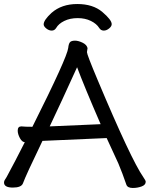

<svg xmlns="http://www.w3.org/2000/svg" viewBox="-27 -919 744 954"><path d="M633 15Q607 15 601 -1Q582 -57 561 -107L503 -233L184 -219Q101 -47 87 -8Q79 13 37 13Q-7 13 -7 -12Q-7 -20 -2.5 -26Q2 -32 6 -39.5Q10 -47 19.5 -65Q29 -83 48.5 -119.5Q68 -156 96 -212H99Q83 -212 72 -232.5Q61 -253 61 -270Q61 -291 79 -291Q98 -289 134 -289Q307 -634 312 -681Q314 -701 320.5 -709Q327 -717 346 -717Q362 -717 383 -707Q404 -697 408 -680L405 -660Q405 -648 458 -522Q624 -127 685 -39Q697 -22 697 -16Q697 0 676.5 7.5Q656 15 633 15ZM220 -291 473 -302Q391 -491 356 -585Q278 -413 220 -291ZM489 -767Q474 -767 466 -780Q453 -801 424.5 -815Q396 -829 359 -829Q321 -829 292.5 -815Q264 -801 252 -780Q244 -767 230 -767Q216 -767 203 -777.5Q190 -788 190 -798Q190 -819 229 -855Q279 -899 357 -899Q435 -899 481.5 -859.5Q528 -820 528 -799Q528 -788 515 -777.5Q502 -767 489 -767Z"/></svg>

Font: LXGW WenKai TC
Style: Bold
Weight: 700
Designer: LXGW / Fontworks Inc.
Foundry: LXGW / Fontworks Inc.
Version: Version 1.330;April 28, 2024